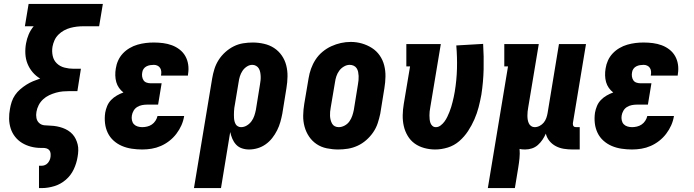

<svg xmlns="http://www.w3.org/2000/svg" viewBox="-20 -755 3540 980"><path d="M179 205V91H193Q201 91 209.5 87.5Q218 84 224 77Q230 70 233.5 62Q237 54 238 45Q239 36 238 27Q237 18 231.5 11.5Q226 5 217.5 2.5Q209 0 200 0Q197 0 194 0Q191 0 188 0Q162 0 137.5 -6.5Q113 -13 92.5 -25.5Q72 -38 57 -57Q42 -76 34.5 -99.5Q27 -123 26.5 -148.5Q26 -174 31 -200Q34 -218 40 -236Q46 -254 57 -270Q68 -286 83 -299Q98 -312 114.5 -322.5Q131 -333 149 -340.5Q167 -348 185 -354Q163 -367 146.5 -386.5Q130 -406 120.5 -429.5Q111 -453 109.5 -480Q108 -507 113 -534Q117 -557 126.5 -579.5Q136 -602 152 -621H107L126 -735H505L486 -621H406Q389 -621 372 -619Q355 -617 338.5 -612.5Q322 -608 306.5 -599.5Q291 -591 278 -578Q265 -565 258 -549Q251 -533 248 -517Q244 -493 249 -470Q254 -447 270 -431.5Q286 -416 309 -410Q332 -404 356 -404H393L375 -290H337Q319 -290 301.5 -288.5Q284 -287 266 -282Q248 -277 231 -269Q214 -261 200 -248Q186 -235 177.5 -218.5Q169 -202 166 -184Q163 -168 166 -152.5Q169 -137 180 -127Q191 -117 207 -115.5Q223 -114 239 -113.5Q255 -113 270.5 -110Q286 -107 300 -102Q314 -97 327 -89Q340 -81 350 -70Q360 -59 366.5 -45.5Q373 -32 376.5 -17.5Q380 -3 379.5 13.5Q379 30 376 46Q371 78 356.5 109Q342 140 316 162.5Q290 185 257.5 195Q225 205 193 205Z M706 8Q679 8 652.5 4Q626 0 602.5 -10Q579 -20 560 -37Q541 -54 530 -77Q519 -100 516 -126.5Q513 -153 517 -180Q520 -197 527 -214Q534 -231 547 -244.5Q560 -258 576.5 -267.5Q593 -277 610 -283Q597 -293 587.5 -306.5Q578 -320 573.5 -336Q569 -352 568.5 -370Q568 -388 571 -405Q574 -426 583 -446Q592 -466 607 -482Q622 -498 641.5 -509.5Q661 -521 682 -527Q703 -533 723.5 -535.5Q744 -538 765 -538Q789 -538 812.5 -535Q836 -532 857.5 -524Q879 -516 897 -502Q915 -488 926 -468.5Q937 -449 940.5 -425.5Q944 -402 940 -378Q940 -376 939.5 -373.5Q939 -371 939 -369H802Q802 -370 802 -370.5Q802 -371 802 -372Q804 -381 803 -391Q802 -401 797 -408.5Q792 -416 783.5 -420Q775 -424 765 -424Q756 -424 746.5 -422.5Q737 -421 728 -416.5Q719 -412 713 -403.5Q707 -395 706 -385Q704 -375 705.5 -364.5Q707 -354 712.5 -345.5Q718 -337 728 -333.5Q738 -330 748 -330H805L787 -221H730Q718 -221 705 -218.5Q692 -216 680.5 -209Q669 -202 662 -190Q655 -178 653 -165Q651 -153 653.5 -141Q656 -129 663.5 -121Q671 -113 682.5 -109.5Q694 -106 706 -106Q718 -106 731 -109Q744 -112 755 -119.5Q766 -127 773.5 -138.5Q781 -150 784 -163H920Q916 -138 906 -115.5Q896 -93 880.5 -72.5Q865 -52 844.5 -36Q824 -20 801 -10Q778 0 754 4Q730 8 706 8Z M970 205 1063 -355Q1067 -379 1074.5 -403Q1082 -427 1096 -449Q1110 -471 1130 -489Q1150 -507 1173 -518.5Q1196 -530 1221 -534Q1246 -538 1270 -538Q1299 -538 1327.5 -531.5Q1356 -525 1379 -510Q1402 -495 1418 -472Q1434 -449 1441 -421.5Q1448 -394 1447.5 -364.5Q1447 -335 1442 -305L1421 -175Q1417 -154 1411 -132.5Q1405 -111 1394.5 -90Q1384 -69 1369.5 -50.5Q1355 -32 1336 -18.5Q1317 -5 1295 1.5Q1273 8 1251 8Q1232 8 1214.5 2Q1197 -4 1185 -17Q1173 -30 1166 -46.5Q1159 -63 1155 -81L1108 205ZM1210 -106Q1226 -106 1240 -114.5Q1254 -123 1263.5 -136Q1273 -149 1278 -164Q1283 -179 1286 -194L1307 -324Q1309 -335 1310 -345.5Q1311 -356 1310.5 -366.5Q1310 -377 1308 -387Q1306 -397 1301 -405.5Q1296 -414 1287 -419Q1278 -424 1268 -424Q1253 -424 1239.5 -415Q1226 -406 1217.5 -393Q1209 -380 1204.5 -365.5Q1200 -351 1198 -336L1179 -222Q1177 -213 1176 -204.5Q1175 -196 1174.5 -187Q1174 -178 1174 -169.5Q1174 -161 1174.5 -152.5Q1175 -144 1177 -136Q1179 -128 1183 -121Q1187 -114 1194.5 -110Q1202 -106 1210 -106Z M1706 8Q1677 8 1648 2Q1619 -4 1596 -19.5Q1573 -35 1557.5 -58Q1542 -81 1534.5 -108.5Q1527 -136 1527.5 -165.5Q1528 -195 1533 -225L1555 -355Q1559 -380 1567.5 -404Q1576 -428 1590.5 -450.5Q1605 -473 1626 -490.5Q1647 -508 1671 -519Q1695 -530 1720 -535.5Q1745 -541 1770 -541Q1800 -541 1827.5 -533Q1855 -525 1878.5 -510Q1902 -495 1918 -472Q1934 -449 1941 -421.5Q1948 -394 1947.5 -364.5Q1947 -335 1942 -305L1921 -175Q1916 -151 1908 -126.5Q1900 -102 1885 -80Q1870 -58 1849.5 -40Q1829 -22 1805 -11Q1781 0 1756 4Q1731 8 1706 8ZM1709 -106Q1724 -106 1739 -114Q1754 -122 1763.5 -135.5Q1773 -149 1778 -164Q1783 -179 1786 -194L1807 -324Q1809 -335 1810 -346Q1811 -357 1810.5 -367.5Q1810 -378 1808 -388Q1806 -398 1800.5 -406.5Q1795 -415 1785.5 -419.5Q1776 -424 1765 -424Q1750 -424 1735.5 -415.5Q1721 -407 1711.5 -394Q1702 -381 1697 -366Q1692 -351 1690 -336L1668 -206Q1666 -195 1665 -184.5Q1664 -174 1664.5 -163.5Q1665 -153 1667.5 -143Q1670 -133 1675 -124Q1680 -115 1689 -110.5Q1698 -106 1709 -106Z M2201 8Q2173 8 2145.5 0.5Q2118 -7 2096.5 -22.5Q2075 -38 2061 -61.5Q2047 -85 2041 -111.5Q2035 -138 2035.5 -167Q2036 -196 2041 -225L2073 -416H2054V-530H2230L2176 -206Q2174 -196 2173 -186Q2172 -176 2172 -166Q2172 -156 2173 -146Q2174 -136 2177 -127.5Q2180 -119 2187 -112.5Q2194 -106 2205 -106Q2218 -106 2229.5 -115Q2241 -124 2249 -135Q2257 -146 2263 -158.5Q2269 -171 2274 -183.5Q2279 -196 2283 -209Q2287 -222 2290 -234.5Q2293 -247 2296 -260Q2299 -273 2301 -286Q2311 -346 2312.5 -405Q2314 -464 2309 -523L2446 -531Q2450 -466 2448.5 -401.5Q2447 -337 2437 -272Q2431 -239 2423 -208Q2415 -177 2401.5 -146Q2388 -115 2369 -86Q2350 -57 2324 -34.5Q2298 -12 2265.5 -2Q2233 8 2201 8Z M2470 205 2573 -416H2554V-530H2730L2676 -206Q2674 -196 2673 -185.5Q2672 -175 2672 -164.5Q2672 -154 2673.5 -144.5Q2675 -135 2679 -126Q2683 -117 2691 -111.5Q2699 -106 2709 -106Q2722 -106 2734.5 -112.5Q2747 -119 2755.5 -129.5Q2764 -140 2768.5 -153Q2773 -166 2775 -178L2833 -530H2971L2904 -126Q2904 -122 2904.5 -118Q2905 -114 2907.5 -111Q2910 -108 2913.5 -107Q2917 -106 2921 -106H2939V8H2903Q2880 8 2858 4.5Q2836 1 2817 -9Q2798 -19 2784.5 -35.5Q2771 -52 2766 -73Q2759 -57 2749 -42Q2739 -27 2725.5 -15Q2712 -3 2695 2.5Q2678 8 2661 8Q2654 8 2646.5 7.5Q2639 7 2632 5Q2634 29 2631.5 53.5Q2629 78 2625 102L2608 205Z M3206 8Q3179 8 3152.5 4Q3126 0 3102.5 -10Q3079 -20 3060 -37Q3041 -54 3030 -77Q3019 -100 3016 -126.5Q3013 -153 3017 -180Q3020 -197 3027 -214Q3034 -231 3047 -244.5Q3060 -258 3076.5 -267.5Q3093 -277 3110 -283Q3097 -293 3087.5 -306.5Q3078 -320 3073.5 -336Q3069 -352 3068.5 -370Q3068 -388 3071 -405Q3074 -426 3083 -446Q3092 -466 3107 -482Q3122 -498 3141.5 -509.5Q3161 -521 3182 -527Q3203 -533 3223.5 -535.5Q3244 -538 3265 -538Q3289 -538 3312.5 -535Q3336 -532 3357.5 -524Q3379 -516 3397 -502Q3415 -488 3426 -468.5Q3437 -449 3440.5 -425.5Q3444 -402 3440 -378Q3440 -376 3439.5 -373.5Q3439 -371 3439 -369H3302Q3302 -370 3302 -370.5Q3302 -371 3302 -372Q3304 -381 3303 -391Q3302 -401 3297 -408.5Q3292 -416 3283.5 -420Q3275 -424 3265 -424Q3256 -424 3246.5 -422.5Q3237 -421 3228 -416.5Q3219 -412 3213 -403.5Q3207 -395 3206 -385Q3204 -375 3205.5 -364.5Q3207 -354 3212.5 -345.5Q3218 -337 3228 -333.5Q3238 -330 3248 -330H3305L3287 -221H3230Q3218 -221 3205 -218.5Q3192 -216 3180.5 -209Q3169 -202 3162 -190Q3155 -178 3153 -165Q3151 -153 3153.5 -141Q3156 -129 3163.5 -121Q3171 -113 3182.5 -109.5Q3194 -106 3206 -106Q3218 -106 3231 -109Q3244 -112 3255 -119.5Q3266 -127 3273.5 -138.5Q3281 -150 3284 -163H3420Q3416 -138 3406 -115.5Q3396 -93 3380.5 -72.5Q3365 -52 3344.5 -36Q3324 -20 3301 -10Q3278 0 3254 4Q3230 8 3206 8Z"/></svg>

Font: Iosevka Curly Slab HvObl
Style: Regular
Weight: 900
Italic angle: -9°
Monospace: yes
Designer: Belleve Invis
Foundry: Belleve Invis
Version: Version 11.1.0; ttfautohint (v1.8.3)